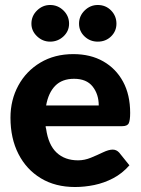

<svg xmlns="http://www.w3.org/2000/svg" viewBox="-20 -742 565 770"><path d="M281 8Q202 8 144 -27Q86 -62 54 -124.5Q22 -187 22 -270Q22 -341 53.5 -399Q85 -457 142 -491Q199 -525 274 -525Q343 -525 394 -496Q445 -467 473.5 -414.5Q502 -362 502 -289Q502 -260 496.5 -248Q491 -236 470 -236H163Q163 -233 163.5 -230.5Q164 -228 165 -225Q174 -161 207 -130Q240 -99 293 -99Q319 -99 344.5 -109.5Q370 -120 393 -131Q416 -142 432 -142Q447 -142 458 -130L499 -79Q470 -46 433.5 -27Q397 -8 358 0Q319 8 281 8ZM165 -319H376Q376 -364 351.5 -395Q327 -426 277 -426Q229 -426 201.5 -398Q174 -370 165 -319ZM257 -647Q257 -617 234.5 -596Q212 -575 181 -575Q151 -575 128.5 -596.5Q106 -618 106 -647Q106 -678 128.5 -700Q151 -722 181 -722Q212 -722 234.5 -700Q257 -678 257 -647ZM447 -647Q447 -617 425.5 -596Q404 -575 372 -575Q341 -575 319 -596Q297 -617 297 -647Q297 -678 319.5 -700Q342 -722 372 -722Q404 -722 425.5 -700Q447 -678 447 -647Z"/></svg>

Font: Aleo ExtraBold
Style: Regular
Weight: 800
Designer: Alessio Laiso
Foundry: Alessio Laiso
Version: Version 2.001;gftools[0.9.29]